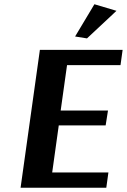

<svg xmlns="http://www.w3.org/2000/svg" viewBox="-20 -885 598 905"><path d="M529 -834 390 -704 334 -713 425 -865ZM481 0H77L168 -650H558L548 -578H296L266 -364H489L478 -294H257L226 -72H491Z"/></svg>

Font: Arsenal
Style: Bold Italic
Weight: 700
Italic angle: -9.10001°
Designer: Andrij Shevchenko
Foundry: Stairsfor
Version: Version 2.001;PS 002.001;hotconv 1.0.88;makeotf.lib2.5.64775